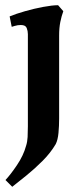

<svg xmlns="http://www.w3.org/2000/svg" viewBox="-20 -457 312 737"><path d="M87 28V-326Q87 -338 82.5 -349.5Q78 -361 60 -361Q48 -361 36.5 -357.5Q25 -354 25 -354L17 -394Q41 -404 76 -414Q111 -424 146 -430.5Q181 -437 203 -437L223 -414Q216 -395 211.5 -372.5Q207 -350 207 -321V-2Q207 26 204.5 53Q202 80 194 96Q174 130 143.5 160.5Q113 191 81.5 216.5Q50 242 27 260L1 234Q20 214 45 177Q70 140 80 103Q85 88 86 69Q87 50 87 28Z"/></svg>

Font: Buenard
Style: Regular
Weight: 400
Version: Version 2.000